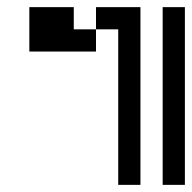

<svg xmlns="http://www.w3.org/2000/svg" viewBox="-20 -520 540 540"><path d="M312.5 -437.5V0H375Q375 0 375 -500H250V-437.5H187.5V-500H62.5Q62.5 -500 62.5 -375H250V-437.5ZM437.5 -500Q437.5 -500 437.5 0H500Q500 0 500 -500Z"/></svg>

Font: CalcUnifontExMono
Style: Regular
Weight: 500
Version: Version 15.0.06